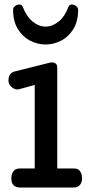

<svg xmlns="http://www.w3.org/2000/svg" viewBox="-20 -833 397 853"><path d="M70.3 0Q30.3 0 30.3 -40.5Q30.3 -58.6 39.3 -71.5Q48.3 -84.5 67.4 -84.5H134.3V-455.6L64.5 -436.5Q61.5 -435.5 57.6 -435.5Q43 -435.5 30.3 -447.5Q17.6 -459.5 17.6 -474.6Q17.6 -508.3 45.4 -515.6L201.7 -554.7Q205.6 -555.7 209.5 -555.7Q234.4 -555.7 234.4 -532.7V-84.5H309.6Q328.1 -84.5 336.4 -71.3Q344.7 -58.1 344.7 -39.6Q344.7 -23.4 335.2 -11.7Q325.7 0 308.6 0ZM182.6 -635.3Q146.5 -635.3 113.3 -652.6Q80.1 -669.9 59.1 -704.3Q38.1 -738.8 38.1 -790Q38.1 -798.3 46.9 -805.7Q55.7 -813 64.9 -813Q77.1 -813 81.1 -802.7Q98.1 -758.8 125.5 -736.8Q152.8 -714.8 182.6 -714.8Q212.4 -714.8 240 -736.8Q267.6 -758.8 284.2 -802.7Q288.1 -813 300.3 -813Q310.1 -813 318.6 -805.7Q327.1 -798.3 327.1 -790Q327.1 -738.8 306.2 -704.3Q285.2 -669.9 252 -652.6Q218.8 -635.3 182.6 -635.3Z"/></svg>

Font: Cutive
Style: Regular
Weight: 400
Version: Version 1.100; ttfautohint (v1.8.4.7-5d5b)